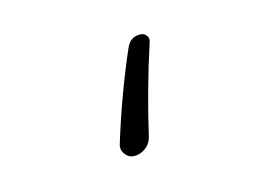

<svg xmlns="http://www.w3.org/2000/svg" viewBox="-50 -225 599 430"><g transform="rotate(-15 250.0 -10.0)"><path d="M216.8 120.1Q204.1 120.1 195.8 109.4Q187.5 98.6 191.4 85.9Q224.6 -22.5 266.6 -118.2Q276.4 -140.6 299.8 -139.6Q307.6 -139.6 313 -132.8Q318.4 -126 315.4 -118.2Q281.2 -12.7 258.8 85.9Q255.9 100.6 243.7 110.4Q231.4 120.1 216.8 120.1Z"/></g></svg>

Font: Rounded-X Mgen+ 1mn light
Style: Regular
Weight: 200
Designer: [Source Han Sans]
Ryoko NISHIZUKA  (kana & ideographs); Paul D. Hunt (Latin, Greek & Cyrillic); Wenlong ZHANG  (bopomofo
Version: Version 1.059.20150602